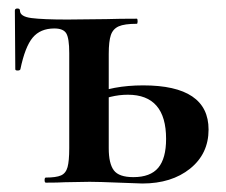

<svg xmlns="http://www.w3.org/2000/svg" viewBox="-20 -430 531 452"><path d="M28 -267Q27 -264 21.5 -264Q16 -264 16 -267L15 -405Q15 -410 21 -410Q27 -410 27 -405Q27 -391 54 -387.5Q81 -384 139 -384L231 -385Q260 -386 302 -386Q304 -386 304 -380Q304 -374 302 -374Q273 -374 259.5 -368Q246 -362 241 -347.5Q236 -333 236 -303V-81Q236 -45 248 -29Q260 -13 294 -13Q334 -13 352.5 -35Q371 -57 371 -103Q371 -207 281 -207Q240 -207 200 -187L194 -206Q245 -229 317 -229Q471 -229 471 -125Q471 -68 427.5 -33Q384 2 315 2L260 0Q212 -2 191 -2L133 -1Q117 0 88 0Q85 0 85 -6Q85 -12 88 -12Q112 -12 123.5 -17Q135 -22 139 -36.5Q143 -51 143 -81V-305Q143 -340 136 -351.5Q129 -363 108 -363Q75 -363 57 -341.5Q39 -320 28 -267Z"/></svg>

Font: Cormorant Garamond
Style: Bold
Weight: 700
Designer: Christian Thalmann (Catharsis Fonts)
Foundry: Catharsis Fonts
Version: Version 4.000